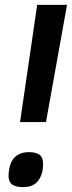

<svg xmlns="http://www.w3.org/2000/svg" viewBox="-20 -760 294 785"><path d="M62 -261 132 -740H254L168 -261ZM15 -44Q16 -71 24 -92Q32 -113 50.5 -125.5Q69 -138 98 -138Q129 -138 143 -126Q157 -114 156 -88Q156 -68 151 -51Q146 -34 136 -21Q126 -8 111 -1.5Q96 5 74 5Q42 5 28 -7Q14 -19 15 -44Z"/></svg>

Font: Georama ExtraCondensed Thin SemiBold
Style: Italic
Weight: 600
Italic angle: -9°
Version: Version 1.001